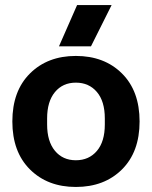

<svg xmlns="http://www.w3.org/2000/svg" viewBox="-20 -732 603 762"><path d="M281 10Q169 10 99 -59.5Q29 -129 29 -250Q29 -371 99 -440.5Q169 -510 281 -510Q394 -510 464 -440.5Q534 -371 534 -250Q534 -129 464 -59.5Q394 10 281 10ZM167 -238Q167 -171 198 -133.5Q229 -96 281 -96Q333 -96 364.5 -133Q396 -170 396 -238V-262Q396 -330 364.5 -367Q333 -404 281 -404Q229 -404 198 -366.5Q167 -329 167 -262ZM214 -548 286 -712H423L341 -548Z"/></svg>

Font: TASA Orbiter Display
Style: Bold
Weight: 700
Designer: Weizhong Zhang
Version: Version 1.000;Glyphs 3.1.2 (3151)